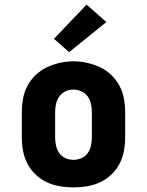

<svg xmlns="http://www.w3.org/2000/svg" viewBox="-20 -808 640 836"><path d="M300 8Q270 8 240.5 3Q211 -2 184 -14.5Q157 -27 135 -48Q113 -69 99.5 -95Q86 -121 80.5 -150.5Q75 -180 75 -210V-320Q75 -350 80.5 -379.5Q86 -409 100 -435Q114 -461 136 -482Q158 -503 185 -515.5Q212 -528 241 -534.5Q270 -541 300 -541Q330 -541 359 -534.5Q388 -528 415 -515.5Q442 -503 464 -482Q486 -461 500 -435Q514 -409 519.5 -379.5Q525 -350 525 -320V-210Q525 -180 519.5 -150.5Q514 -121 500.5 -95Q487 -69 465 -48Q443 -27 416 -14.5Q389 -2 359.5 3Q330 8 300 8ZM300 -112Q318 -112 335 -119.5Q352 -127 362 -141.5Q372 -156 376 -174Q380 -192 380 -210V-320Q380 -338 376 -356Q372 -374 361.5 -388.5Q351 -403 334 -410.5Q317 -418 299 -418Q281 -418 264.5 -410Q248 -402 238 -387.5Q228 -373 224 -355.5Q220 -338 220 -320V-210Q220 -192 224 -174Q228 -156 238 -141.5Q248 -127 265 -119.5Q282 -112 300 -112ZM281 -581 215 -639 357 -788 443 -712Z"/></svg>

Font: Iosevka Curly Slab HvEx
Style: Regular
Weight: 900
Width: 7
Monospace: yes
Designer: Belleve Invis
Foundry: Belleve Invis
Version: Version 11.1.0; ttfautohint (v1.8.3)